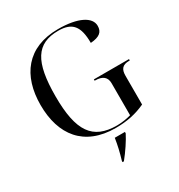

<svg xmlns="http://www.w3.org/2000/svg" viewBox="-216 -867 1145 1230"><g transform="rotate(-30 357.0 -251.5)"><path d="M401 10C487 10 555 -5 622 -36V-248C622 -296 639 -320 691 -320H695V-330H435V-320H439C493 -320 521 -297 521 -252V-15C493 -7 455 0 417 0C238 0 168 -100 168 -358C168 -614 231 -714 393 -714C495 -714 535 -666 535 -542C602 -547 628 -570 628 -615C628 -679 545 -724 397 -724C167 -724 57 -574 57 -358C57 -137 169 10 401 10ZM329 213V221H339C379 172 418 113 439 71V61H364C356 113 346 156 329 213Z"/></g></svg>

Font: Noto Serif Display
Style: Regular
Weight: 400
Designer: Monotype Design Team
Foundry: Monotype Imaging Inc.
Version: Version 2.009